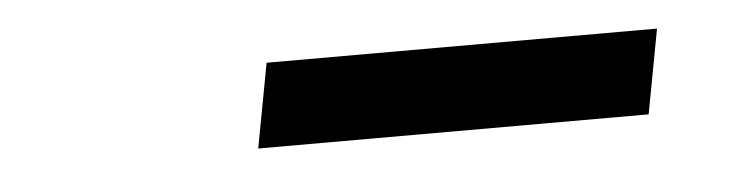

<svg xmlns="http://www.w3.org/2000/svg" viewBox="-24 -761 648 170"><g transform="rotate(-5 300.0 -675.5)"><path d="M215 -713H562L548 -638H201Z"/></g></svg>

Font: Montserrat Alternates SemiBold
Style: Italic
Weight: 600
Italic angle: -11.3°
Designer: Julieta Ulanovsky
Foundry: Julieta Ulanovsky
Version: Version 7.200